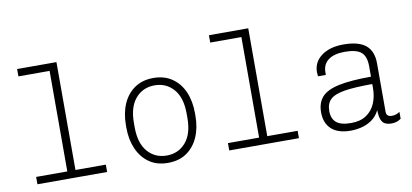

<svg xmlns="http://www.w3.org/2000/svg" viewBox="-68 -947 2537 1183"><g transform="rotate(-10 1200.0 -355.5)"><path d="M279 0V-675H84V-721H330V0ZM84 0V-46H520V0Z M900 10Q831 10 783 -23.5Q735 -57 709.5 -115.5Q684 -174 684 -248V-263Q684 -339 709.5 -397Q735 -455 783.5 -488Q832 -521 900 -521Q969 -521 1017.5 -487.5Q1066 -454 1091 -396Q1116 -338 1116 -263V-248Q1116 -172 1090.5 -114Q1065 -56 1017 -23Q969 10 900 10ZM900 -36Q973 -36 1019 -89Q1065 -142 1065 -242V-269Q1065 -369 1019 -422Q973 -475 900 -475Q827 -475 781 -422Q735 -369 735 -269V-242Q735 -142 781 -89Q827 -36 900 -36Z M1479 0V-675H1284V-721H1530V0ZM1284 0V-46H1720V0Z M2043 10Q1964 10 1923 -27.5Q1882 -65 1882 -133Q1882 -192 1914 -228Q1946 -264 2021 -280Q2096 -296 2223 -296V-360Q2223 -423 2193 -449Q2163 -475 2090 -475Q2023 -475 1987 -448Q1951 -421 1951 -371V-355H1902Q1900 -379 1899.5 -386Q1899 -393 1899 -391Q1899 -389 1899.5 -384.5Q1900 -380 1900 -381Q1900 -444 1952 -482.5Q2004 -521 2090 -521Q2184 -521 2229 -484Q2274 -447 2274 -370V-69Q2274 -50 2283.5 -43Q2293 -36 2308 -36Q2335 -36 2358 -52V-9Q2346 0 2331 5Q2316 10 2300 10Q2276 10 2259.5 2.5Q2243 -5 2234.5 -25.5Q2226 -46 2225 -86Q2206 -48 2175 -27Q2144 -6 2109.5 2Q2075 10 2043 10ZM2053 -36Q2112 -36 2149.5 -61.5Q2187 -87 2205 -130Q2223 -173 2223 -226V-250Q2111 -250 2048 -239.5Q1985 -229 1959 -203.5Q1933 -178 1933 -132Q1933 -84 1961.5 -60Q1990 -36 2053 -36Z"/></g></svg>

Font: Chivo Mono Thin
Style: Regular
Weight: 250
Designer: Hector Gatti
Foundry: Omnibus-Type
Version: Version 1.008